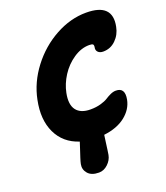

<svg xmlns="http://www.w3.org/2000/svg" viewBox="-163 -861 985 1139"><g transform="rotate(-20 329.5 -291.0)"><path d="M264.2 168Q216.8 168 194.8 142.3Q172.9 116.7 179.2 84Q182.1 69.8 189.5 46.9Q196.8 23.9 206.3 -4.2Q215.8 -32.2 219.2 -43.9Q124 -74.7 83.7 -159.7Q43.5 -244.6 67.9 -362.8Q88.4 -466.3 156.5 -555.7Q224.6 -645 320.3 -697.5Q416 -750 515.1 -750Q683.6 -750 654.8 -609.9Q646 -563 612.8 -530.5Q579.6 -498 533.2 -498Q511.7 -498 500.5 -509.8Q489.3 -521.5 493.2 -539.1Q495.6 -552.7 490.5 -557.9Q485.4 -563 466.8 -563Q416 -563 367.2 -530Q318.4 -497.1 286.1 -446.8Q253.9 -396.5 243.2 -342.8Q229 -272.5 256.1 -236.8Q283.2 -201.2 345.2 -201.2Q380.9 -201.2 409.9 -209.5Q439 -217.8 454.6 -228Q470.2 -238.3 488.3 -246.6Q506.3 -254.9 522.9 -254.9Q581.5 -254.9 567.9 -182.1Q556.6 -124 504.9 -83Q453.1 -42 369.1 -32.2Q366.2 -11.7 362.5 15.6Q358.9 43 356.4 60.8Q354 78.6 352.1 88.9Q346.2 120.1 320.8 144Q295.4 168 264.2 168Z"/></g></svg>

Font: Shantell Sans Bouncy
Style: Italic
Weight: 800
Italic angle: -11.31°
Designer: Stephen Nixon, Anya Danilova, Shantell Martin
Foundry: Arrow Type
Version: Version 1.006;[9816181b4]